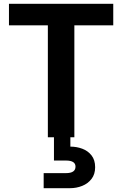

<svg xmlns="http://www.w3.org/2000/svg" viewBox="-20 -720 641 1007"><path d="M231 0V-587H27V-700H574V-587H370V0ZM209 267V188H326Q376 188 376 154Q376 122 326 122H263V-4H349V49Q382 49 411.5 60Q441 71 460 95Q479 119 479 157Q479 194 460 218.5Q441 243 411 255Q381 267 347 267Z"/></svg>

Font: DM Sans ExtraBold
Style: Regular
Weight: 800
Designer: Colophon Foundry, Jonny Pinhorn
Foundry: Colophon Foundry
Version: Version 4.004; ttfautohint (v1.8.4.7-5d5b)